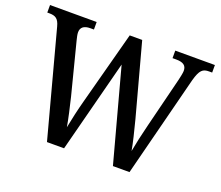

<svg xmlns="http://www.w3.org/2000/svg" viewBox="-118 -885 1213 1056"><g transform="rotate(20 488.0 -357.0)"><path d="M83 -617 248 0H348L488 -541L634 0H731L882 -592C900 -658 917 -670 953 -670H971V-714H739V-670H760C801 -670 821 -657 821 -625C821 -613 815 -586 811 -569L738 -276C722 -213 711 -161 702 -113C694 -159 679 -219 662 -285L548 -707H475L362 -283C345 -221 333 -164 323 -114C315 -161 301 -222 287 -280L210 -581C206 -597 202 -614 202 -626C202 -655 221 -670 258 -670H279V-714H6V-670H18C54 -670 72 -659 83 -617Z"/></g></svg>

Font: Noto Serif Armenian SemiCondensed Medium
Style: Regular
Weight: 500
Width: 4
Designer: Monotype Design Team
Foundry: Monotype Imaging Inc.
Version: Version 2.008